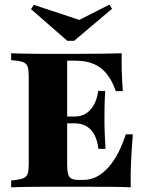

<svg xmlns="http://www.w3.org/2000/svg" viewBox="-20 -798 631 818"><path d="M172.6 -2.4Q147.6 -2.4 120.6 -2Q93.5 -1.6 69 -1.2Q44.4 -0.8 27.4 0V-29L50 -31.5Q71.8 -34.7 83.1 -40.3Q94.4 -46 98.4 -59.3Q102.4 -72.6 102.4 -98.4V-472.6Q102.4 -498.4 98.4 -511.7Q94.4 -525 83.1 -531Q71.8 -537.1 50 -539.5L27.4 -541.9V-571Q44.4 -570.2 69 -569.8Q93.5 -569.4 120.6 -569Q147.6 -568.5 172.6 -568.5H184.7H306.5Q375 -568.5 420.6 -569.4Q466.1 -570.2 498.4 -571Q497.6 -534.7 498.8 -494.4Q500 -454 503.2 -409.7H473.4Q458.1 -454 435.1 -482.7Q412.1 -511.3 379.8 -525.4Q347.6 -539.5 301.6 -539.5H266.1V-96Q266.1 -70.2 270.2 -56Q274.2 -41.9 285.1 -36.7Q296 -31.5 316.1 -31.5H334.7Q365.3 -31.5 391.9 -45.2Q418.5 -58.9 441.5 -84.7Q464.5 -110.5 483.1 -146Q501.6 -181.5 516.1 -225.8H546Q541.1 -165.3 538.3 -108.9Q535.5 -52.4 537.1 0Q504.8 -1.6 458.1 -2Q411.3 -2.4 341.1 -2.4H184.7ZM230.6 -272.6V-301.6H387.1V-272.6ZM399.2 -163.7Q395.2 -199.2 382.3 -223.4Q369.4 -247.6 348.4 -260.1Q327.4 -272.6 298.4 -272.6V-301.6Q338.7 -301.6 364.9 -330.2Q391.1 -358.9 398.4 -410.5H428.2Q425.8 -368.5 425.4 -341.9Q425 -315.3 425 -287.1Q425 -268.5 425.4 -250.8Q425.8 -233.1 427 -212.5Q428.2 -191.9 429.8 -163.7ZM446 -778.2 457.3 -760.5 296 -624.2H266.9L112.1 -758.9L124.2 -777.4L354.8 -700.8L269.4 -688.7Z"/></svg>

Font: Playfair 5pt SemiExpanded Light Black
Style: Regular
Weight: 900
Version: Version 2.203